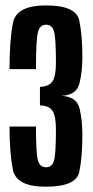

<svg xmlns="http://www.w3.org/2000/svg" viewBox="-20 -700 350 726"><path d="M153 6Q268 6 279.8 -50Q291.5 -106 291.5 -189.5Q291.5 -246.5 280.5 -290.8Q269.5 -335 212 -337.5Q269 -340 280.2 -384Q291.5 -428 291.5 -485Q291.5 -565.5 279.8 -622.5Q268 -679.5 153.5 -679.5Q41.5 -679.5 28.8 -612.8Q16 -546 16 -438.5H116Q116 -553 123.8 -579.8Q131.5 -606.5 154 -606.5Q177 -606.5 184.2 -581.5Q191.5 -556.5 191.5 -463Q191.5 -412.5 178.8 -392.8Q166 -373 131 -371.5V-301.5Q166 -300.5 178.8 -280.8Q191.5 -261 191.5 -210Q191.5 -117.5 184.2 -92.5Q177 -67.5 154 -67.5Q131 -67.5 123.5 -93.2Q116 -119 116 -221.5H16Q16 -124 28.5 -59Q41 6 153 6Z"/></svg>

Font: Anybody ExtraCondensed Medium
Style: Regular
Weight: 500
Width: 2
Version: Version 1.113;gftools[0.9.25]